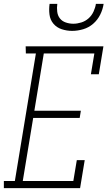

<svg xmlns="http://www.w3.org/2000/svg" viewBox="-45 -975 565 995"><path d="M-25 0V-37H32L141 -698H89L88 -735H491L467 -590H426L444 -698H182L133 -401H374L368 -364H127L73 -37H335L353 -145H394L370 0ZM329 -815Q301 -815 275 -823.5Q249 -832 232 -852Q215 -872 211.5 -899.5Q208 -927 212 -955H252Q249 -935 251.5 -914.5Q254 -894 265.5 -879.5Q277 -865 296 -858.5Q315 -852 335 -852Q355 -852 376 -858.5Q397 -865 413.5 -879.5Q430 -894 439.5 -914.5Q449 -935 452 -955H492Q488 -927 474.5 -899.5Q461 -872 438 -852Q415 -832 386 -823.5Q357 -815 329 -815Z"/></svg>

Font: Iosevka Curly Slab Extralight
Style: Italic
Weight: 200
Italic angle: -9°
Monospace: yes
Designer: Belleve Invis
Foundry: Belleve Invis
Version: Version 22.1.2; ttfautohint (v1.8.4)